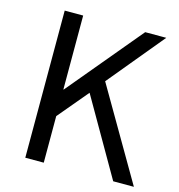

<svg xmlns="http://www.w3.org/2000/svg" viewBox="-108 -829 863 924"><g transform="rotate(15 323.0 -366.5)"><path d="M101 0H193V-232L319 -382L539 0H642L377 -455L607 -733H502L195 -365H193V-733H101Z"/></g></svg>

Font: Noto Sans CJK SC
Style: Regular
Weight: 400
Designer: Ryoko NISHIZUKA 西塚涼子 (kana, bopomofo & ideographs); Paul D. Hunt (Latin, Greek & Cyrillic); Sandoll Communications 산돌커뮤니
Foundry: Adobe
Version: Version 2.004;hotconv 1.0.118;makeotfexe 2.5.65603